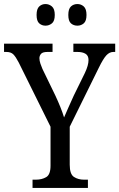

<svg xmlns="http://www.w3.org/2000/svg" viewBox="-24 -930 590 950"><path d="M137 0V-41H154Q183 -41 204.5 -53.5Q226 -66 226 -110V-303L69 -620Q54 -649 42 -661Q30 -673 7 -673H-4V-714H236V-673H211Q187 -673 179 -663.5Q171 -654 171 -642Q171 -630 176 -615Q181 -600 186 -589L250 -457Q264 -427 275 -399.5Q286 -372 293 -349Q301 -369 314 -397Q327 -425 341 -457L396 -569Q414 -607 414 -633Q414 -655 399 -664Q384 -673 359 -673H339V-714H546V-673H537Q518 -673 502.5 -656.5Q487 -640 465 -595L321 -303V-115Q321 -68 342 -54.5Q363 -41 391 -41H411V0ZM359 -803Q340 -803 327 -814.5Q314 -826 314 -856Q314 -886 327 -898Q340 -910 359 -910Q377 -910 390.5 -898Q404 -886 404 -856Q404 -826 390.5 -814.5Q377 -803 359 -803ZM201 -803Q183 -803 170 -814.5Q157 -826 157 -856Q157 -886 170 -898Q183 -910 201 -910Q219 -910 233 -898Q247 -886 247 -856Q247 -826 233 -814.5Q219 -803 201 -803Z"/></svg>

Font: Noto Serif Sinhala Condensed
Style: Regular
Weight: 400
Width: 3
Designer: Jelle Bosma - Monotype Design Team
Foundry: Monotype Imaging Inc.
Version: Version 2.007; ttfautohint (v1.8.4.7-5d5b)